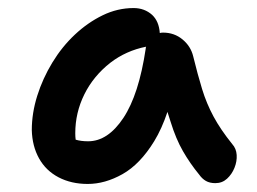

<svg xmlns="http://www.w3.org/2000/svg" viewBox="-20 -729 639 477"><path d="M198 -272Q157 -272 125.5 -288.5Q94 -305 77 -335.5Q60 -366 59 -406Q59 -448 72.5 -491Q86 -534 110 -573.5Q134 -613 166 -643Q198 -673 235 -691Q272 -709 312 -709Q339 -709 358 -692Q375 -676 377 -647Q381 -648 385 -648Q413 -648 433.5 -631Q454 -614 460 -589Q471 -544 482 -508Q493 -472 510.5 -439.5Q528 -407 557 -371Q567 -360 568 -344Q569 -328 562.5 -312Q556 -296 544 -285Q532 -274 515 -274Q501 -274 491.5 -279.5Q482 -285 475 -295Q452 -323 434.5 -353.5Q417 -384 404 -426Q400 -438 396 -451Q382 -409 363 -378Q328 -321 284.5 -296.5Q241 -272 198 -272ZM343 -613Q293 -603 254 -573Q212 -540 189.5 -494.5Q167 -449 167 -398Q167 -389 168 -382Q181 -378 199 -378Q248 -378 286.5 -436Q325 -494 342 -608Q342 -611 343 -613Z"/></svg>

Font: Shantell Sans Light Medium
Style: Regular
Weight: 500
Version: Version 1.008;[ac192a2d6]